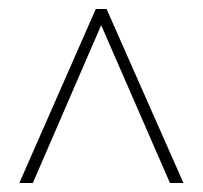

<svg xmlns="http://www.w3.org/2000/svg" viewBox="-20 -739 451 427"><path d="M193 -719H217L388 -332H358L205 -683L53 -332H23Z"/></svg>

Font: Noto Sans Gurmukhi ExtraCondensed Thin
Style: Regular
Weight: 100
Width: 2
Designer: Jelle Bosma - Monotype Design Team
Foundry: Monotype Imaging Inc.
Version: Version 2.004; ttfautohint (v1.8.4.7-5d5b)